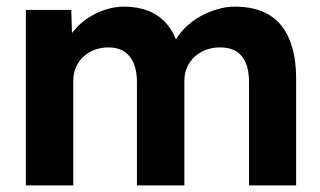

<svg xmlns="http://www.w3.org/2000/svg" viewBox="-20 -559 965 579"><path d="M58 0V-529H195L198 -428L177 -424Q188 -450 206.5 -471Q225 -492 249 -507Q273 -522 300 -530.5Q327 -539 354 -539Q395 -539 428 -526Q461 -513 484 -485.5Q507 -458 520 -413L498 -415L505 -431Q518 -455 538 -475Q558 -495 583 -509Q608 -523 635 -531Q662 -539 688 -539Q750 -539 791 -514.5Q832 -490 852.5 -441Q873 -392 873 -321V0H731V-311Q731 -347 721 -370Q711 -393 692 -404.5Q673 -416 643 -416Q620 -416 600.5 -408.5Q581 -401 566.5 -387.5Q552 -374 544 -355.5Q536 -337 536 -316V0H393V-312Q393 -345 383 -368.5Q373 -392 354 -404Q335 -416 307 -416Q284 -416 264.5 -408.5Q245 -401 231 -387.5Q217 -374 209 -356Q201 -338 201 -317V0Z"/></svg>

Font: Our Lexend SemiBold
Style: Regular
Weight: 600
Designer: Bonnie Shaver-Troup, Thomas Jockin
Foundry: Lexend
Version: Version 1.007